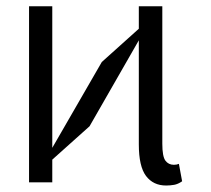

<svg xmlns="http://www.w3.org/2000/svg" viewBox="-20 -565 653 595"><path d="M257.5 -173.7 142 -70.3V0H70V-545.5H142V-106.9L295.5 -372.9L410.2 -475.9V-545.5H483V-119.7Q483 -80.3 492.5 -67.3Q502.1 -54.3 518.8 -54.3Q527.3 -54.3 534.4 -57.2L544.4 -3.2Q531.6 5.7 519.5 7.8Q507.5 9.9 494.7 9.9Q454.9 9.9 432.5 -19.7Q410.2 -49.4 410.2 -117.5V-440Z"/></svg>

Font: Inter Zeller Light
Style: Regular
Weight: 300
Designer: Rasmus Andersson; Joe Bland
Foundry: zeller
Version: Version 3.015;git-dec3a8cb1